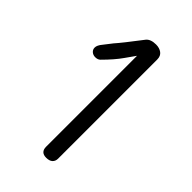

<svg xmlns="http://www.w3.org/2000/svg" viewBox="-160 -902 590 590"><g transform="rotate(45 134.5 -607.5)"><path d="M189 -820V-389Q189 -378 182 -371.5Q175 -365 161 -365Q137 -365 137 -389V-784Q131 -776 114 -751.5Q97 -727 66 -696Q60 -690 49 -690Q40 -690 33.5 -695.5Q27 -701 27 -710Q27 -720 38 -733L59 -760Q76 -779 121 -838Q131 -850 154 -850Q169 -850 179 -842.5Q189 -835 189 -820Z"/></g></svg>

Font: Mali Light
Style: Regular
Weight: 300
Designer: Kitiyaporn Chalermlarp | Katatrad Aksorn Co.,Ltd.
Foundry: Cadson Demak Co.,Ltd.
Version: Version 1.000; ttfautohint (v1.6)